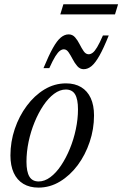

<svg xmlns="http://www.w3.org/2000/svg" viewBox="-20 -844 558 874"><path d="M280.5 -464.5Q321 -464.5 349.5 -447.2Q378 -430 393 -397.5Q408 -365 408 -318.5Q408 -256.5 388.2 -197.8Q368.5 -139 333.8 -92.2Q299 -45.5 253.2 -17.8Q207.5 10 155 10Q115 10 86.2 -7.2Q57.5 -24.5 42.5 -57.2Q27.5 -90 27.5 -136.5Q27.5 -198.5 47.2 -257Q67 -315.5 101.8 -362.2Q136.5 -409 182.2 -436.8Q228 -464.5 280.5 -464.5ZM156 -18Q183 -18 209.2 -37.5Q235.5 -57 258 -90.8Q280.5 -124.5 298 -167Q315.5 -209.5 325.2 -255.8Q335 -302 335 -346.5Q335 -392.5 321.8 -414.5Q308.5 -436.5 279.5 -436.5Q252.5 -436.5 226.2 -417Q200 -397.5 177.5 -364Q155 -330.5 137.5 -288Q120 -245.5 110.2 -199Q100.5 -152.5 100.5 -108Q100.5 -62.5 113.8 -40.2Q127 -18 156 -18ZM475 -682.5Q452 -625 433 -591.2Q414 -557.5 396.8 -543.2Q379.5 -529 361 -529Q344 -529 332 -542.8Q320 -556.5 310.8 -574.5Q301.5 -592.5 292.2 -606Q283 -619.5 270.5 -619.5Q262 -619.5 252.8 -612.8Q243.5 -606 232 -587.8Q220.5 -569.5 204.5 -534H178Q202 -592 220.8 -625.5Q239.5 -659 256.8 -673.2Q274 -687.5 292.5 -687.5Q310 -687.5 321.8 -674Q333.5 -660.5 342.5 -642.5Q351.5 -624.5 361 -610.8Q370.5 -597 383.5 -597Q392.5 -597 401.8 -603.8Q411 -610.5 422.2 -629.2Q433.5 -648 448.5 -682.5ZM254.5 -778.5 268.5 -824.5H517.5L503.5 -778.5Z"/></svg>

Font: Newsreader 36pt
Style: Italic
Weight: 400
Italic angle: -17°
Designer: Hugues Gentile
Foundry: Production Type
Version: Version 1.003